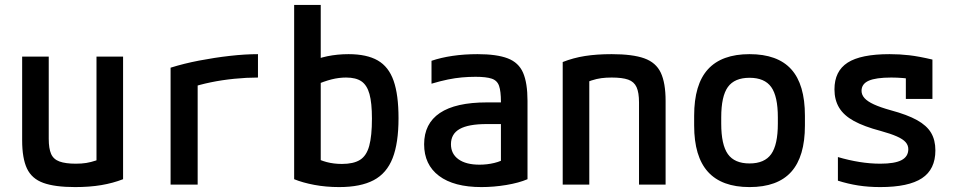

<svg xmlns="http://www.w3.org/2000/svg" viewBox="-20 -750 3890 780"><path d="M285 10Q203 10 156 -7Q109 -24 89.5 -65.5Q70 -107 70 -180V-520H178V-186Q178 -147 187.5 -125Q197 -103 221.5 -94Q246 -85 288 -85Q312 -85 330.5 -88Q349 -91 370 -98Q391 -105 419 -118L372 -50V-520H480V-22Q439 -6 391.5 2Q344 10 285 10Z M673 -475Q727 -492 789.5 -504Q852 -516 914 -523Q976 -530 1028 -530V-435Q982 -435 932 -430Q882 -425 836 -415.5Q790 -406 752 -393L783 -444V0H673Z M1358 10Q1304 10 1256.5 1Q1209 -8 1175 -22V-730H1283V-59L1257 -112Q1279 -99 1307.5 -91.5Q1336 -84 1369 -84Q1416 -84 1442.5 -100.5Q1469 -117 1480 -157.5Q1491 -198 1491 -268Q1491 -332 1481 -368Q1471 -404 1448.5 -419.5Q1426 -435 1386 -435Q1357 -435 1327 -427.5Q1297 -420 1258 -403L1232 -494Q1268 -513 1309.5 -521.5Q1351 -530 1396 -530Q1470 -530 1514.5 -504.5Q1559 -479 1579 -422Q1599 -365 1599 -270Q1599 -169 1575 -107.5Q1551 -46 1498 -18Q1445 10 1358 10Z M1936 10Q1824 10 1763.5 -35.5Q1703 -81 1703 -164Q1703 -248 1767 -291Q1831 -334 1958 -334H2066V-246H1957Q1883 -246 1847.5 -226Q1812 -206 1812 -164Q1812 -125 1842.5 -103Q1873 -81 1928 -81Q1959 -81 1988 -88Q2017 -95 2038 -109L2015 -50V-337Q2015 -379 2007.5 -401Q2000 -423 1977.5 -430.5Q1955 -438 1912 -438Q1884 -438 1856.5 -435.5Q1829 -433 1799.5 -427Q1770 -421 1733 -410V-503Q1771 -516 1818.5 -523Q1866 -530 1920 -530Q1998 -530 2042.5 -513Q2087 -496 2105 -454.5Q2123 -413 2123 -340V-22Q2088 -7 2037 1.5Q1986 10 1936 10Z M2266 -498Q2309 -515 2356.5 -522.5Q2404 -530 2465 -530Q2550 -530 2597.5 -513Q2645 -496 2664.5 -454.5Q2684 -413 2684 -340V0H2576V-334Q2576 -374 2566 -396Q2556 -418 2532 -426.5Q2508 -435 2465 -435Q2442 -435 2423 -432.5Q2404 -430 2382.5 -423Q2361 -416 2331 -402L2374 -470V0H2266Z M3025 10Q2912 10 2856 -52Q2800 -114 2800 -240V-280Q2800 -407 2856 -468.5Q2912 -530 3025 -530Q3139 -530 3194.5 -468.5Q3250 -407 3250 -280V-240Q3250 -114 3194.5 -52Q3139 10 3025 10ZM3025 -86Q3086 -86 3113 -124Q3140 -162 3140 -248V-273Q3140 -359 3113 -396.5Q3086 -434 3025 -434Q2964 -434 2937 -396.5Q2910 -359 2910 -273V-248Q2910 -162 2937 -124Q2964 -86 3025 -86Z M3556 10Q3508 10 3466.5 3.5Q3425 -3 3384 -16V-112Q3428 -99 3471.5 -92Q3515 -85 3556 -85Q3615 -85 3642.5 -99.5Q3670 -114 3670 -144Q3670 -160 3659 -172.5Q3648 -185 3623 -196Q3598 -207 3558 -218Q3490 -236 3449 -258.5Q3408 -281 3389 -312.5Q3370 -344 3370 -387Q3370 -461 3423.5 -495.5Q3477 -530 3594 -530Q3635 -530 3674 -525.5Q3713 -521 3768 -508V-348H3660V-487L3708 -426Q3672 -431 3648 -433Q3624 -435 3601 -435Q3538 -435 3509 -422Q3480 -409 3480 -381Q3480 -365 3492 -351.5Q3504 -338 3530 -326Q3556 -314 3599 -302Q3666 -284 3705.5 -262Q3745 -240 3762.5 -210.5Q3780 -181 3780 -139Q3780 -62 3725.5 -26Q3671 10 3556 10Z"/></svg>

Font: M PLUS Code Latin SemiExpanded Medium
Style: Regular
Weight: 500
Width: 6
Designer: Coji Morishita
Foundry: UNDERFOREST DESIGN
Version: Version 1.002; ttfautohint (v1.8.3)